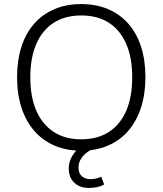

<svg xmlns="http://www.w3.org/2000/svg" viewBox="-20 -733 799 944"><path d="M379 8Q307 8 248.5 -17Q190 -42 149 -89Q108 -136 86 -202.5Q64 -269 64 -353Q64 -437 85.5 -503.5Q107 -570 148 -616.5Q189 -663 247.5 -688Q306 -713 379 -713Q452 -713 510.5 -688.5Q569 -664 610.5 -617Q652 -570 673.5 -503.5Q695 -437 695 -354Q695 -270 673 -203Q651 -136 610 -89Q569 -42 510.5 -17Q452 8 379 8ZM379 -48Q459 -48 515 -84Q571 -120 600.5 -188Q630 -256 630 -353Q630 -450 600.5 -517.5Q571 -585 515.5 -621Q460 -657 379 -657Q300 -657 244 -621Q188 -585 158.5 -517Q129 -449 129 -353Q129 -257 158.5 -189Q188 -121 244 -84.5Q300 -48 379 -48ZM417 191Q373 191 345.5 165.5Q318 140 318 96Q318 57 342.5 22.5Q367 -12 410 -34L435 0Q420 6 404 19Q388 32 377 50Q366 68 366 90Q366 120 383 134Q400 148 425 148Q438 148 451 145Q464 142 478 136L492 174Q479 182 460 186.5Q441 191 417 191Z"/></svg>

Font: Nunito Sans 12pt ExtraLight Light
Style: Regular
Weight: 300
Version: Version 3.101;gftools[0.9.27]